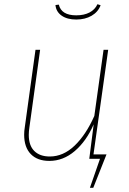

<svg xmlns="http://www.w3.org/2000/svg" viewBox="-20 -756 616 914"><path d="M244 -732 260 -734Q272 -683 343 -683Q380 -683 406 -696.5Q432 -710 444 -736L459 -731Q447 -699 416 -681Q385 -663 343 -663Q300 -663 273.5 -681.5Q247 -700 244 -732ZM425 -21H487L424 138H408L456 0H405L426 -164Q391 -84 336 -37Q281 10 215 10Q158 10 126.5 -22.5Q95 -55 95 -115Q95 -132 98 -150L149 -519H171L120 -150Q117 -131 117 -114Q117 -63 143.5 -37Q170 -11 217 -11Q281 -11 335 -62.5Q389 -114 429 -204L473 -519H495Z"/></svg>

Font: FiraGO Thin
Style: Italic
Weight: 100
Italic angle: -8°
Designer: bBox Type GmbH
Foundry: bBox Type GmbH
Version: Version 1.001